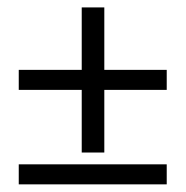

<svg xmlns="http://www.w3.org/2000/svg" viewBox="-20 -557 498 515"><path d="M199.2 -147.9V-315.9H30.3V-369.6H199.2V-537.1H259.8V-369.6H427.2V-315.9H259.8V-147.9ZM30.3 -62.5V-116.2H427.2V-62.5Z"/></svg>

Font: Elstob 14pt
Style: Bold
Weight: 700
Designer: Peter S. Baker
Version: Version 1.015